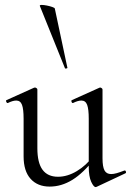

<svg xmlns="http://www.w3.org/2000/svg" viewBox="-20 -751 533 781"><path d="M182 8Q133 8 104.5 -23.5Q76 -55 76 -115V-268Q76 -307 69.5 -324.5Q63 -342 46 -342Q32 -342 12 -332Q8 -331 5.5 -337Q3 -343 7 -344L118 -394Q120 -395 122 -395Q125 -395 128.5 -392.5Q132 -390 132 -387V-148Q132 -89 153 -60.5Q174 -32 216 -32Q254 -32 292.5 -55Q331 -78 360 -117L365 -106Q319 -47 274.5 -19.5Q230 8 182 8ZM397 -387V-107Q397 -73 405 -58Q413 -43 432 -43Q442 -43 454.5 -46.5Q467 -50 485 -57Q490 -59 492 -53.5Q494 -48 490 -46L373 9Q371 10 369 10Q361 10 351 -11.5Q341 -33 341 -73V-268Q341 -307 334.5 -324.5Q328 -342 311 -342Q297 -342 277 -332Q273 -331 271 -337Q269 -343 273 -344L384 -394Q386 -395 387 -395Q390 -395 393.5 -392.5Q397 -390 397 -387ZM142 -727Q141 -731 149.5 -731Q158 -731 170.5 -728.5Q183 -726 193 -722.5Q203 -719 203 -716L254 -476Q256 -474 250.5 -472.5Q245 -471 244 -474Z"/></svg>

Font: Cormorant Light
Style: Regular
Weight: 400
Version: Version 4.000